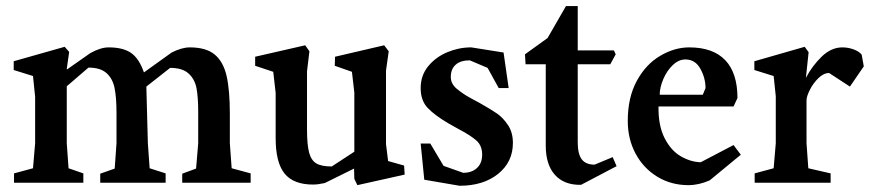

<svg xmlns="http://www.w3.org/2000/svg" viewBox="-20 -592 2818 622"><path d="M25.4 -30.3 86.9 -46.9 93.8 -127.9V-278.3L86.9 -345.7L24.4 -365.2V-393.6L189.5 -440.4L204.1 -423.8L196.3 -369.1L197.3 -367.2L272.5 -419.9Q305.7 -438.5 332 -438.5Q378.9 -438.5 404.8 -420.4Q430.7 -402.3 446.3 -357.4L536.1 -421.9Q569.3 -438.5 594.7 -438.5Q647.5 -438.5 675.3 -415.5Q703.1 -392.6 713.9 -346.7Q724.6 -300.8 724.6 -223.6V-127.9L730.5 -46.9L792 -30.3V0H570.3V-29.3L615.2 -45.9L622.1 -127.9V-229.5Q622.1 -276.4 616.7 -305.7Q611.3 -335 591.3 -353.5Q571.3 -372.1 531.2 -372.1L454.1 -311.5L459 -127.9L464.8 -46.9L516.6 -30.3V0H304.7V-29.3L351.6 -45.9L357.4 -127.9V-226.6Q357.4 -276.4 351.1 -307.1Q344.7 -337.9 324.7 -355.5Q304.7 -373 266.6 -373L196.3 -312.5V-127.9L202.1 -46.9L250 -30.3V0H25.4Z M1291 -26.4 1137.7 7.8 1127.9 -12.7 1127 -45.9 1032.2 1Q1009.8 5.9 994.1 5.9Q930.7 5.9 901.9 -29.8Q873 -65.4 873 -144.5V-291L865.2 -359.4L806.6 -378.9V-408.2L968.8 -445.3L982.4 -425.8L974.6 -361.3V-172.9Q974.6 -123 981.4 -97.7Q988.3 -72.3 1004.9 -62.5Q1021.5 -52.7 1054.7 -52.7L1127.9 -100.6V-292L1120.1 -359.4L1064.5 -378.9L1065.4 -408.2L1224.6 -445.3L1239.3 -425.8L1230.5 -363.3V-125L1237.3 -70.3L1289.1 -55.7Z M1354.5 -9.8 1342.8 -127H1374L1417 -54.7L1480.5 -32.2Q1508.8 -32.2 1525.4 -47.9Q1542 -63.5 1542 -90.8Q1542 -120.1 1523.4 -136.7Q1504.9 -153.3 1463.9 -174.8L1432.6 -192.4Q1387.7 -218.8 1365.2 -242.7Q1342.8 -266.6 1342.8 -306.6Q1342.8 -347.7 1367.2 -377.4Q1391.6 -407.2 1429.2 -422.9Q1466.8 -438.5 1505.9 -438.5H1506.8L1611.3 -421.9L1627.9 -306.6H1595.7L1559.6 -372.1L1502 -396.5Q1471.7 -396.5 1456.1 -382.3Q1440.4 -368.2 1440.4 -342.8Q1440.4 -320.3 1460 -304.2Q1479.5 -288.1 1502.4 -275.4Q1525.4 -262.7 1533.2 -258.8Q1571.3 -237.3 1590.3 -224.1Q1609.4 -210.9 1625.5 -187Q1641.6 -163.1 1641.6 -128.9Q1641.6 -67.4 1593.8 -28.8Q1545.9 9.8 1468.8 9.8Z M1748 -120.1V-383.8H1682.6L1680.7 -416L1753.9 -468.8L1813.5 -572.3H1851.6V-428.7H1968.8L1974.6 -416L1957 -383.8H1851.6V-130.9Q1851.6 -92.8 1864.7 -75.7Q1877.9 -58.6 1906.2 -58.6L1964.8 -83L1977.5 -53.7L1862.3 6.8Q1807.6 7.8 1777.8 -25.4Q1748 -58.6 1748 -120.1Z M2013.7 -200.2Q2013.7 -276.4 2043 -330.1Q2072.3 -383.8 2118.7 -411.1Q2165 -438.5 2212.9 -438.5Q2290 -438.5 2329.6 -397Q2369.1 -355.5 2369.1 -274.4L2356.4 -247.1H2113.3Q2112.3 -185.5 2132.8 -145Q2153.3 -104.5 2185.1 -85.9Q2216.8 -67.4 2250 -66.4L2356.4 -122.1L2379.9 -90.8L2279.3 -7.8Q2244.1 7.8 2210 7.8Q2154.3 7.8 2109.4 -19.5Q2064.5 -46.9 2039.1 -94.2Q2013.7 -141.6 2013.7 -200.2ZM2256.8 -285.2 2265.6 -306.6Q2265.6 -338.9 2249 -369.1Q2232.4 -399.4 2200.2 -399.4Q2178.7 -399.4 2159.7 -381.3Q2140.6 -363.3 2128.9 -335.9Q2117.2 -308.6 2117.2 -285.2Z M2424.8 -30.3 2486.3 -46.9 2493.2 -127.9V-280.3L2486.3 -345.7L2423.8 -365.2V-393.6L2586.9 -440.4L2599.6 -422.9L2590.8 -339.8Q2611.3 -378.9 2642.1 -408.7Q2672.9 -438.5 2709 -438.5Q2727.5 -438.5 2745.1 -432.1Q2762.7 -425.8 2771.5 -415L2778.3 -377L2733.4 -311.5L2666 -355.5Q2648.4 -355.5 2631.3 -338.9Q2614.3 -322.3 2603.5 -300.8Q2592.8 -279.3 2592.8 -267.6V-127.9L2598.6 -46.9L2670.9 -30.3V0H2424.8Z"/></svg>

Font: Comprehension Dark
Style: Regular
Weight: 700
Designer: Alfredo Marco Pradil
Foundry: Alfredo Marco Pradil
Version: 1.0